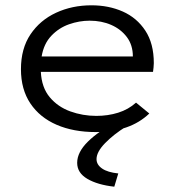

<svg xmlns="http://www.w3.org/2000/svg" viewBox="-20 -488 665 724"><path d="M341 10Q257 10 193.5 -17.5Q130 -45 94.5 -98Q59 -151 59 -227Q59 -305 95 -358.5Q131 -412 191.5 -440Q252 -468 325 -468Q390 -468 443 -444.5Q496 -421 528 -372.5Q560 -324 560 -250Q560 -242 559 -233.5Q558 -225 557 -217H134Q137 -158 167.5 -121.5Q198 -85 245 -68Q292 -51 343 -51Q387 -51 425.5 -63Q464 -75 493 -101L543 -60Q470 10 341 10ZM137 -275H481Q481 -318 458.5 -348Q436 -378 399.5 -394Q363 -410 318 -410Q279 -410 240.5 -396.5Q202 -383 173.5 -353Q145 -323 137 -275ZM426 166 411 216Q348 209 309.5 186.5Q271 164 271 126Q271 86 311.5 46Q352 6 422 -30L456 -11Q408 19 376 52Q344 85 344 112Q344 133 365 147.5Q386 162 426 166Z"/></svg>

Font: Inconsolata Expanded
Style: Regular
Weight: 400
Width: 7
Monospace: yes
Designer: Raph Levien, Cyreal, Brenton Simpson
Foundry: Raph Levien, Cyreal, Google
Version: Version 3.100; ttfautohint (v1.8.4.7-5d5b)